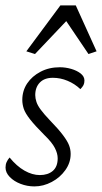

<svg xmlns="http://www.w3.org/2000/svg" viewBox="-21 -666 369 694"><path d="M103.5 7.8Q77.1 7.8 53.2 -1.5Q29.3 -10.7 14.2 -26.4Q-1 -42 -1 -60.5Q-1 -71.3 2.9 -80.1Q6.8 -88.9 13.7 -96.7Q39.1 -65.4 67.4 -49.3Q95.7 -33.2 123 -33.2Q152.3 -33.2 169.9 -48.3Q187.5 -63.5 187.5 -93.8Q187.5 -111.3 177.2 -131.3Q167 -151.4 138.7 -178.7Q104.5 -212.9 87.4 -234.9Q70.3 -256.8 64.9 -272.9Q59.6 -289.1 59.6 -304.7Q59.6 -337.9 77.1 -364.3Q94.7 -390.6 125.5 -406.7Q156.2 -422.9 195.3 -422.9Q215.8 -422.9 236.3 -417Q256.8 -411.1 270.5 -400.4Q284.2 -389.6 284.2 -375Q284.2 -365.2 280.8 -358.4Q277.3 -351.6 269.5 -343.8Q249 -363.3 223.1 -374Q197.3 -384.8 169.9 -384.8Q139.6 -384.8 123 -367.7Q106.4 -350.6 106.4 -322.3Q106.4 -310.5 110.8 -297.4Q115.2 -284.2 127 -268.6Q138.7 -252.9 158.2 -232.4Q190.4 -199.2 206.5 -177.7Q222.7 -156.2 228.5 -141.1Q234.4 -126 234.4 -109.4Q234.4 -78.1 215.3 -51.3Q196.3 -24.4 166 -8.3Q135.7 7.8 103.5 7.8ZM328.1 -480.5 298.8 -470.7 195.3 -624H251L105.5 -470.7L74.2 -480.5L197.3 -646.5H252.9Z"/></svg>

Font: Crimson Pro ExtraLight
Style: Italic
Weight: 250
Italic angle: -12°
Designer: Jacques Le Bailly
Foundry: Baron von Fonthausen
Version: Version 1.003